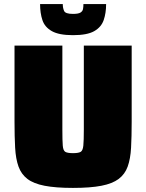

<svg xmlns="http://www.w3.org/2000/svg" viewBox="-20 -911 715 939"><path d="M337 8Q252 8 198 -2.5Q144 -13 114 -36Q84 -59 70.5 -96.5Q57 -134 54 -188.5Q51 -243 51 -316V-688H285V-278Q285 -223 287 -198.5Q289 -174 300 -168Q311 -162 337 -162Q363 -162 374 -168Q385 -174 387.5 -198.5Q390 -223 390 -278V-688H624V-316Q624 -243 621 -188.5Q618 -134 604.5 -96.5Q591 -59 560.5 -36Q530 -13 476 -2.5Q422 8 337 8ZM337 -739Q269 -739 234 -758.5Q199 -778 187.5 -812.5Q176 -847 176 -891H287Q287 -872 293.5 -857.5Q300 -843 337 -843Q363 -843 373.5 -849.5Q384 -856 386 -867Q388 -878 388 -891H499Q499 -847 487 -812.5Q475 -778 440.5 -758.5Q406 -739 337 -739Z"/></svg>

Font: Saira Black
Style: Regular
Weight: 900
Designer: Hector Gatti with collaboration of the Omnibus-Type team
Foundry: Omnibus-Type
Version: Version 1.100; ttfautohint (v1.8.3)